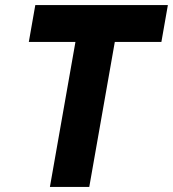

<svg xmlns="http://www.w3.org/2000/svg" viewBox="-20 -736 681 756"><path d="M176.5 0 289.5 -641.5H444.5L331.5 0ZM93.5 -571 119 -716H641L615.5 -571Z"/></svg>

Font: Google Sans Code
Style: Italic
Weight: 400
Italic angle: -10°
Monospace: yes
Designer: Google Sans Code Authors
Foundry: Google LLC
Version: Version 6.000